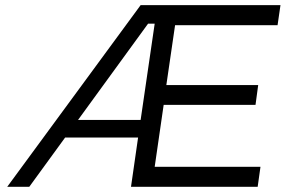

<svg xmlns="http://www.w3.org/2000/svg" viewBox="-20 -720 1101 740"><path d="M7.8 0 522 -700.2H1061L1049.8 -623H654.8L621.1 -392.1H975.1L964.8 -315.9H610.8L576.2 -77.1H983.9L973.1 0H484.9L512.2 -189.9H231L92.8 0ZM280.8 -257.8H522L576.2 -628.9H550.8Z"/></svg>

Font: Trueno Light
Style: Italic
Weight: 300
Designer: Julieta Ulanovsky
Foundry: Julieta Ulanovsky
Version: Version 3.001b | FøM Fix